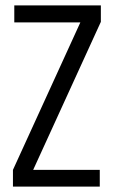

<svg xmlns="http://www.w3.org/2000/svg" viewBox="-20 -692 422 712"><path d="M33 -672H354V-611L103 -62H350V0H28V-62L278 -609H33Z"/></svg>

Font: Khand
Style: Regular
Weight: 400
Designer: Devanagari: Sanchit Sawaria, Jyotish Sonowal; Latin: Satya Rajpurohit
Foundry: Indian Type Foundry
Version: Version 1.101;PS 1.0;hotconv 1.0.78;makeotf.lib2.5.61930; tt